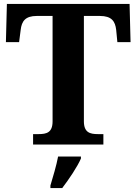

<svg xmlns="http://www.w3.org/2000/svg" viewBox="-20 -734 693 975"><path d="M148 0H505V-53H477C437 -53 406 -61 406 -118V-653H487C547 -653 565 -626 570 -582L576 -520H643L638 -714H15L10 -520H77L85 -582C90 -626 108 -653 167 -653H247V-118C247 -61 217 -53 176 -53H148ZM236 208V221H296C329 178 373 113 391 71V61H275C267 105 248 168 236 208Z"/></svg>

Font: Noto Serif Lao
Style: Bold
Weight: 700
Designer: Monotype Design Team
Foundry: Monotype Imaging Inc.
Version: Version 2.003